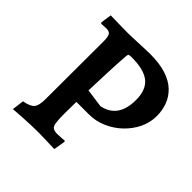

<svg xmlns="http://www.w3.org/2000/svg" viewBox="-176 -779 921 921"><g transform="rotate(45 284.5 -318.5)"><path d="M47 8 55 -53Q96 -60 110 -76.5Q124 -93 124 -136L125 -529Q125 -560 118 -571.5Q111 -583 92 -583Q82 -583 69.5 -582Q57 -581 57 -581L53 -587L61 -642Q68 -642 89.5 -641.5Q111 -641 136 -640.5Q161 -640 182 -640Q194 -640 217.5 -641Q241 -642 266 -643Q291 -644 308.5 -644.5Q326 -645 326 -645Q390 -645 434.5 -630.5Q479 -616 506.5 -589.5Q534 -563 546.5 -529Q559 -495 559 -457Q559 -412 539.5 -372Q520 -332 487 -300.5Q454 -269 411.5 -250.5Q369 -232 323 -232H238L237 -151Q237 -112 240 -91.5Q243 -71 253 -64.5Q263 -58 283 -58Q296 -58 313 -59.5Q330 -61 330 -61L333 -56L323 3Q323 3 310.5 2.5Q298 2 279.5 1.5Q261 1 241.5 0.5Q222 0 208 0Q189 0 162 1Q135 2 109 3.5Q83 5 65.5 6.5Q48 8 47 8ZM334 -299Q434 -319 434 -441Q434 -509 396 -540Q358 -571 274 -571Q259 -571 255.5 -568.5Q252 -566 251 -554Q247 -497 244.5 -434Q242 -371 240 -312Z"/></g></svg>

Font: Alegreya SemiBold
Style: Regular
Weight: 600
Designer: Juan Pablo del Peral
Foundry: Huerta Tipografica
Version: Version 2.009